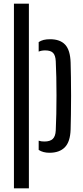

<svg xmlns="http://www.w3.org/2000/svg" viewBox="-20 -820 449 1040"><path d="M55.5 200V-800H136.5V200ZM189.5 -58Q196.5 -55.5 204.2 -54.5Q212 -53.5 221 -53.5Q251 -53.5 265.8 -67.5Q280.5 -81.5 282 -113.5Q284 -153.5 285 -202.8Q286 -252 286 -303.2Q286 -354.5 285 -402.5Q284 -450.5 282 -488.5Q280.5 -519.5 267.8 -533.2Q255 -547 224.5 -547Q205 -547 189.5 -540.5V-592Q201.5 -600 216.2 -603.8Q231 -607.5 251.5 -607.5Q305.5 -607.5 333 -578Q360.5 -548.5 362.5 -481Q363.5 -450.5 364.2 -402.2Q365 -354 365 -300.5Q365 -247 364.2 -198.8Q363.5 -150.5 362.5 -119Q360.5 -52 331.2 -22.2Q302 7.5 248 7.5Q213 7.5 189.5 -8Z"/></svg>

Font: Big Shoulders Stencil Text Thin
Style: Regular
Weight: 400
Version: Version 2.001